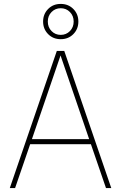

<svg xmlns="http://www.w3.org/2000/svg" viewBox="-20 -960 618 980"><path d="M200 -850Q200 -888 225.5 -914Q251 -940 290 -940Q329 -940 354.5 -914Q380 -888 380 -850Q380 -812 354.5 -786Q329 -760 290 -760Q251 -760 225.5 -786Q200 -812 200 -850ZM356 -850Q356 -879 337 -898.5Q318 -918 290 -918Q262 -918 243 -898.5Q224 -879 224 -850Q224 -821 243 -801.5Q262 -782 290 -782Q318 -782 337 -801.5Q356 -821 356 -850ZM30 0 270 -700H308L548 0H521L444 -224H134L57 0ZM143 -250H435L289 -677Z"/></svg>

Font: Haskoy Thin
Style: Regular
Weight: 100
Designer: Ertekin Erdin
Foundry: Ertekin Erdin
Version: Version 2.000; ttfautohint (v1.8.4.7-5d5b)